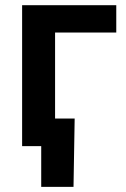

<svg xmlns="http://www.w3.org/2000/svg" viewBox="-20 -561 485 737"><path d="M426.3 -541V-436H191.4V0H64.9V-541ZM138.2 156.2V0H98.1V-106H266.6L262.2 156.2Z"/></svg>

Font: Inter 17pt SemiBold
Style: Regular
Weight: 600
Version: Version 4.001;git-66647c0bb